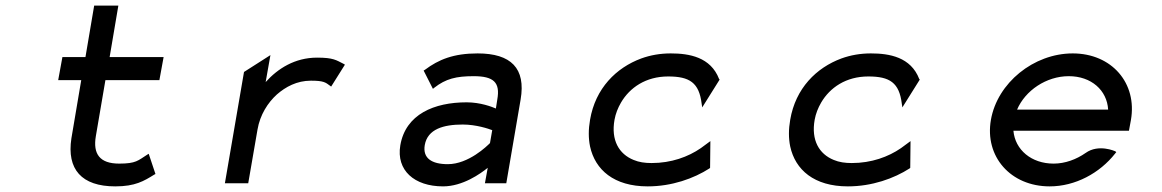

<svg xmlns="http://www.w3.org/2000/svg" viewBox="-20 -652 4133 683"><path d="M533 -33 509 -105 504 -102C471 -81 464 -70 404 -70C335 -70 310 -104 321 -168L355 -367H547L562 -449H370L401 -632H315L284 -449H202L187 -367H269L234 -160C217 -50 270 11 390 11C461 11 492 -8 529 -31Z M1202 -425C1176 -438 1166 -447 1108 -447C1029 -447 968 -408 925 -360L942 -456L848 -396L780 0H863L896 -191C905 -244 933 -287 965 -316C996 -343 1036 -365 1086 -365C1131 -365 1138 -359 1154 -347L1158 -344L1207 -422Z M1487 -401 1520 -336 1525 -340C1566 -372 1603 -381 1665 -381C1736 -381 1760 -359 1749 -298L1744 -266C1730 -272 1689 -288 1640 -288C1525 -288 1423 -246 1404 -135C1389 -46 1454 11 1556 11C1626 11 1689 -34 1715 -55L1705 0H1781L1832 -298C1851 -409 1798 -462 1679 -462C1593 -462 1540 -440 1492 -404ZM1491 -136C1501 -193 1558 -209 1626 -209C1674 -209 1718 -194 1731 -189L1723 -143C1713 -133 1647 -68 1573 -68C1516 -68 1483 -89 1491 -136Z M2478 -270 2540 -369 2538 -371C2508 -449 2432 -462 2366 -462C2329 -462 2294 -456 2261 -444C2172 -411 2098 -338 2079 -226C2073 -192 2073 -160 2079 -131C2097 -48 2164 11 2284 11C2370 11 2448 -17 2504 -53L2506 -55L2507 -150L2473 -125C2428 -94 2368 -72 2298 -72C2274 -72 2253 -75 2234 -83C2182 -104 2153 -153 2166 -226C2170 -248 2178 -268 2189 -287C2220 -340 2277 -380 2357 -380C2433 -380 2467 -358 2476 -283Z M3190 -270 3252 -369 3250 -371C3220 -449 3144 -462 3078 -462C3041 -462 3006 -456 2973 -444C2884 -411 2810 -338 2791 -226C2785 -192 2785 -160 2791 -131C2809 -48 2876 11 2996 11C3082 11 3160 -17 3216 -53L3218 -55L3219 -150L3185 -125C3140 -94 3080 -72 3010 -72C2986 -72 2965 -75 2946 -83C2894 -104 2865 -153 2878 -226C2882 -248 2890 -268 2901 -287C2932 -340 2989 -380 3069 -380C3145 -380 3179 -358 3188 -283Z M3996 -187 4003 -225C4026 -356 3935 -462 3796 -462C3657 -462 3528 -357 3505 -226C3482 -95 3575 11 3714 11C3805 11 3892 -36 3947 -106C3947 -106 3951 -111 3951 -111C3951 -111 3947 -114 3947 -114C3947 -114 3888 -141 3842 -108C3809 -85 3769 -70 3728 -70C3649 -70 3591 -119 3585 -187ZM3598 -262C3627 -330 3702 -381 3782 -381C3862 -381 3918 -331 3922 -262Z"/></svg>

Font: Charger Monospace
Style: Regular
Weight: 400
Designer: Jasper
Foundry: Cannot Into Space Fonts
Version: Version 0.980